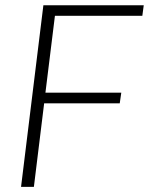

<svg xmlns="http://www.w3.org/2000/svg" viewBox="-20 -728 580 748"><path d="M194 -666.5 157 -367H452.5L446.5 -325.5H152L112 0H62L149 -707.5H540L534.5 -666.5Z"/></svg>

Font: Lato 2
Style: Italic
Weight: 300
Italic angle: -7°
Designer: Lukasz Dziedzic with Adam Twardoch and Botio Nikoltchev
Foundry: tyPoland Lukasz Dziedzic
Version: Version 2.015; 2015-08-06; http://www.latofonts.com/